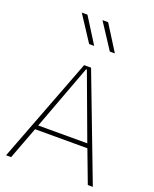

<svg xmlns="http://www.w3.org/2000/svg" viewBox="-168 -1026 897 1120"><g transform="rotate(20 280.0 -466.5)"><path d="M403.8 -775.4 304.7 -933.1H269.5L372.6 -775.4ZM275.4 -775.4 176.3 -933.1H141.1L244.1 -775.4ZM117.7 -200.7H442.4L518.1 0H549.3L301.8 -649.9H258.8L10.7 0H42ZM277.8 -630.9H282.7L432.1 -227.5H127.4Z"/></g></svg>

Font: Estedad-FD VF
Style: Regular
Weight: 100
Designer: Amin Abedi
Version: Version 7.3